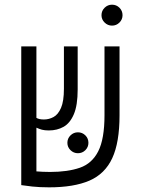

<svg xmlns="http://www.w3.org/2000/svg" viewBox="-20 -782 626 811"><path d="M187.5 9.3Q147.5 9.3 116.2 5.9Q85 2.4 70.3 0H69.8V-585.9H133.8V-284.2Q145 -277.3 165.5 -277.3Q187 -277.3 206.3 -287.8Q225.6 -298.3 237.8 -326.4Q250 -354.5 250 -407.2V-585.9H308.1V-404.3Q308.1 -337.4 292 -299.6Q275.9 -261.7 248.5 -246.3Q221.2 -231 186.5 -231Q168.9 -231 157.2 -234.1Q145.5 -237.3 133.8 -242.7V-58.1Q145.5 -57.1 160.2 -56.4Q174.8 -55.7 191.4 -55.7Q266.1 -55.7 317.4 -73.5Q368.7 -91.3 395 -143.1Q421.4 -194.8 421.4 -295.9V-585.9H484.9V-294.9Q484.9 -180.2 454.1 -113.8Q423.3 -47.4 357.7 -19Q292 9.3 187.5 9.3ZM309.1 -134.8Q291 -134.8 277.8 -147.7Q264.6 -160.6 264.6 -178.7Q264.6 -197.3 277.8 -210.2Q291 -223.1 309.1 -223.1Q327.6 -223.1 340.6 -210.2Q353.5 -197.3 353.5 -178.7Q353.5 -160.6 340.6 -147.7Q327.6 -134.8 309.1 -134.8ZM453.1 -673.8Q435.1 -673.8 421.9 -686.8Q408.7 -699.7 408.7 -717.8Q408.7 -736.3 421.9 -749.3Q435.1 -762.2 453.1 -762.2Q471.7 -762.2 484.6 -749.3Q497.6 -736.3 497.6 -717.8Q497.6 -699.7 484.6 -686.8Q471.7 -673.8 453.1 -673.8Z"/></svg>

Font: Cascadia Mono PL Light
Style: Regular
Weight: 300
Monospace: yes
Designer: Aaron Bell
Foundry: Saja Typeworks
Version: Version 2404.023; ttfautohint (v1.8.4)